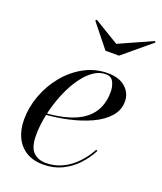

<svg xmlns="http://www.w3.org/2000/svg" viewBox="-129 -760 718 853"><g transform="rotate(20 230.0 -333.0)"><path d="M176.5 10Q128.5 10 95.5 -10.2Q62.5 -30.5 45.5 -66.5Q28.5 -102.5 28.5 -150Q28.5 -207.5 49.5 -264.2Q70.5 -321 108.5 -367.5Q146.5 -414 197.8 -442Q249 -470 309 -470Q363 -470 392.8 -443.2Q422.5 -416.5 422.5 -377Q422.5 -336 394.5 -304.5Q366.5 -273 319.8 -251.5Q273 -230 216.8 -217.5Q160.5 -205 103.5 -201V-208Q148 -211 186 -219.2Q224 -227.5 253.8 -241.8Q283.5 -256 304.8 -277.5Q326 -299 337.2 -328.2Q348.5 -357.5 348.5 -396Q348.5 -421 338.2 -441.8Q328 -462.5 302 -462.5Q273.5 -462.5 247.8 -445.8Q222 -429 199.8 -400.2Q177.5 -371.5 159.5 -335Q141.5 -298.5 128.8 -258.2Q116 -218 109.2 -178Q102.5 -138 102.5 -103.5Q102.5 -44.5 125.8 -22.5Q149 -0.5 184 -0.5Q226.5 -0.5 262.8 -18Q299 -35.5 327.5 -65.5Q356 -95.5 376 -132.5L382.5 -129Q363 -91 333.2 -59.5Q303.5 -28 264.2 -9Q225 10 176.5 10ZM264 -560 175.5 -670.5 181 -676 298.5 -605 455.5 -675.5 460.5 -670.5 328 -560Z"/></g></svg>

Font: Bodoni Moda 28pt
Style: Italic
Weight: 400
Italic angle: -13°
Designer: Owen Earl
Foundry: indestructible type
Version: Version 2.004